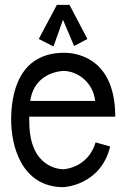

<svg xmlns="http://www.w3.org/2000/svg" viewBox="-20 -769 512 793"><path d="M456 -287C456 -543 278 -551 245 -551C53 -551 26 -375 26 -274C26 -165 70 4 242 4C242 4 396 -2 435 -164L375 -181C342 -72 240 -70 242 -70C233 -70 101 -71 101 -266C101 -273 100 -280 101 -287ZM242 -476C300 -476 365 -429 373 -352H105C122 -475 242 -476 242 -476ZM341 -608 267 -749H215L140 -608L201 -577L252 -721H226L286 -579Z"/></svg>

Font: Englebert
Style: Regular
Weight: 400
Designer: Astigmatic (AOETI)
Foundry: Astigmatic (AOETI)
Version: Version 1.000